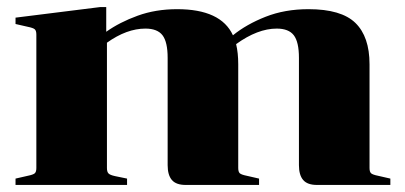

<svg xmlns="http://www.w3.org/2000/svg" viewBox="-20 -524 1148 544"><path d="M482 -498Q606 -498 640 -424Q678 -455 732.5 -476.5Q787 -498 854 -498Q947 -498 987 -459Q1027 -420 1027 -342V-48Q1027 -37 1031.5 -33Q1036 -29 1051 -26L1086 -18V0H878Q851 0 839 -14Q827 -28 827 -56V-360Q827 -405 812.5 -424Q798 -443 764 -443Q710 -443 649 -399Q655 -374 655 -342V-48Q655 -37 659.5 -33Q664 -29 679 -26L714 -18V0H506Q479 0 467 -14Q455 -28 455 -56V-360Q455 -405 440.5 -424Q426 -443 392 -443Q339 -443 283 -403V-48Q283 -37 287.5 -32.5Q292 -28 306 -25L340 -18V0H24V-18L59 -26Q74 -29 78.5 -33Q83 -37 83 -48V-426Q83 -437 78.5 -441Q74 -445 59 -448L24 -456V-474L264 -504H281V-434Q319 -461 370 -479.5Q421 -498 482 -498Z"/></svg>

Font: Chonburi
Style: Regular
Weight: 400
Designer: Thanarat Vachiruckul and Stawix Ruecha
Foundry: Cadson Demak & Katatrad
Version: Version 1.000